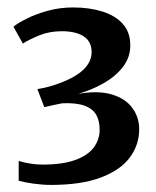

<svg xmlns="http://www.w3.org/2000/svg" viewBox="-20 -924 430 529"><path d="M120.5 -414.5Q97.5 -414.5 72.5 -418Q47.5 -421.5 31.5 -426V-480.5Q45 -476.5 62 -473.5Q79 -470.5 97.5 -470.5Q152 -470.5 186.8 -483Q221.5 -495.5 238 -517.2Q254.5 -539 254.5 -566.5Q254.5 -591.5 245 -608Q235.5 -624.5 213 -632.8Q190.5 -641 152 -639.5Q147 -638.5 136.8 -636.5Q126.5 -634.5 116.8 -632.2Q107 -630 102 -629L83 -678.5Q98.5 -681 114.5 -685.2Q130.5 -689.5 144.5 -695Q189 -711.5 210.8 -733Q232.5 -754.5 232.5 -781.5Q232 -802 221.5 -814.2Q211 -826.5 192.8 -832.2Q174.5 -838 151 -838Q116 -838 88 -826.5Q60 -815 43 -804L17 -850.5Q30 -861 54.8 -873.2Q79.5 -885.5 112.2 -894.5Q145 -903.5 181.5 -903.5Q226.5 -903.5 262.2 -892.2Q298 -881 318.5 -858Q339 -835 339 -799Q339 -766 318.8 -739.8Q298.5 -713.5 266 -695Q233.5 -676.5 196 -665.5Q252 -675 289 -663.5Q326 -652 344.5 -626.8Q363 -601.5 363.5 -570Q364 -525.5 337.8 -490.2Q311.5 -455 257.5 -434.8Q203.5 -414.5 120.5 -414.5Z"/></svg>

Font: Merriweather 20pt SemiBold
Style: Regular
Weight: 600
Version: Version 2.100